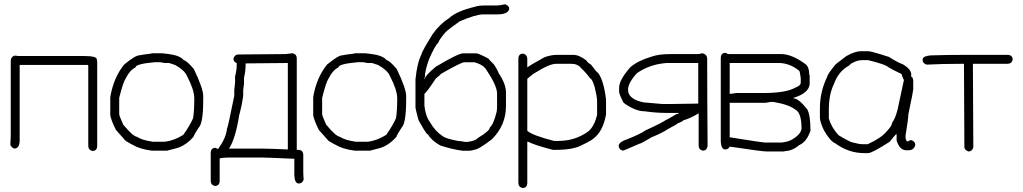

<svg xmlns="http://www.w3.org/2000/svg" viewBox="-20 -727 4923 924"><path d="M49.3 -459.5 68.8 -457.5H381.3Q445.8 -457.5 445.8 -441.9L447.8 -430.2V-25.9Q447.8 -0.5 424.3 -0.5Q404.8 -5.9 404.8 -25.9V-410.6Q404.8 -414.6 400.9 -414.6H74.7V-53.2Q74.7 -12.2 49.3 -12.2Q37.1 -15.1 29.8 -29.8Q31.7 -59.1 31.7 -72.8V-434.1Q31.7 -452.1 49.3 -459.5Z M717.8 -470.7H760.7Q801.3 -466.3 815.4 -462.9Q851.1 -454.6 864.3 -437.5Q879.4 -434.6 913.1 -394.5Q958 -300.3 958 -265.6V-246.1Q958 -134.3 936.5 -113.3Q915.5 -82 911.1 -68.4Q872.6 -25.4 829.1 -13.7L784.2 -2H710Q652.3 -9.8 620.1 -29.3Q618.2 -29.3 585 -48.8L538.1 -101.6Q515.6 -146 510.7 -171.9V-259.8Q526.4 -353 577.1 -416Q630.9 -460.9 651.4 -460.9Q666.5 -464.4 706.1 -468.8Q706.1 -470.7 717.8 -470.7ZM553.7 -255.9V-177.7Q553.7 -169.9 573.2 -127Q619.1 -71.3 639.6 -68.4Q663.6 -52.2 715.8 -44.9H774.4Q818.8 -50.8 862.3 -78.1Q896 -126.5 909.2 -158.2Q915 -192.4 915 -253.9Q915 -293.9 879.9 -361.3Q868.2 -389.2 823.2 -414.1L793.9 -423.8H772.5Q770 -423.8 751 -427.7H725.6Q631.8 -419.4 631.8 -402.3Q605 -390.1 585 -349.6Q572.8 -332.5 553.7 -255.9Z M1386.7 -470.7Q1408.2 -467.3 1408.2 -445.3V-5.9H1414.1Q1439.5 -5.9 1439.5 19.5V99.6Q1439.5 115.2 1441.4 136.7Q1435.5 156.2 1418 156.2Q1398.4 156.2 1396.5 117.2V37.1Q1263.7 31.2 1244.1 31.2H1080.1Q1053.7 31.2 1037.1 35.2V142.6Q1037.1 168 1013.7 168Q994.1 163.1 994.1 142.6V9.8Q994.1 -15.6 1017.6 -15.6L1029.3 -9.8Q1068.4 -63.5 1072.3 -107.4Q1076.2 -111.3 1107.4 -265.6V-293Q1111.3 -326.2 1111.3 -330.1V-359.4Q1119.1 -388.7 1119.1 -412.1V-423.8Q1103.5 -428.7 1103.5 -445.3Q1109.4 -464.8 1127 -464.8Q1145.5 -464.8 1355.5 -466.8Q1384.8 -470.7 1386.7 -470.7ZM1162.1 -421.9V-418Q1162.1 -383.3 1154.3 -353.5V-324.2Q1154.3 -321.3 1150.4 -293V-265.6Q1143.1 -215.3 1130.9 -171.9Q1113.3 -59.6 1082 -11.7H1248Q1275.9 -11.7 1365.2 -7.8V-423.8H1363.3Q1299.3 -423.8 1162.1 -421.9Z M1694.3 -470.7H1737.3Q1777.8 -466.3 1792 -462.9Q1827.6 -454.6 1840.8 -437.5Q1856 -434.6 1889.6 -394.5Q1934.6 -300.3 1934.6 -265.6V-246.1Q1934.6 -134.3 1913.1 -113.3Q1892.1 -82 1887.7 -68.4Q1849.1 -25.4 1805.7 -13.7L1760.7 -2H1686.5Q1628.9 -9.8 1596.7 -29.3Q1594.7 -29.3 1561.5 -48.8L1514.6 -101.6Q1492.2 -146 1487.3 -171.9V-259.8Q1502.9 -353 1553.7 -416Q1607.4 -460.9 1627.9 -460.9Q1643.1 -464.4 1682.6 -468.8Q1682.6 -470.7 1694.3 -470.7ZM1530.3 -255.9V-177.7Q1530.3 -169.9 1549.8 -127Q1595.7 -71.3 1616.2 -68.4Q1640.1 -52.2 1692.4 -44.9H1751Q1795.4 -50.8 1838.9 -78.1Q1872.6 -126.5 1885.7 -158.2Q1891.6 -192.4 1891.6 -253.9Q1891.6 -293.9 1856.4 -361.3Q1844.7 -389.2 1799.8 -414.1L1770.5 -423.8H1749Q1746.6 -423.8 1727.5 -427.7H1702.1Q1608.4 -419.4 1608.4 -402.3Q1581.5 -390.1 1561.5 -349.6Q1549.3 -332.5 1530.3 -255.9Z M2411.1 -706.5Q2430.7 -699.7 2430.7 -683.1Q2423.8 -657.7 2372.1 -657.7H2303.7Q2269.5 -657.2 2192.4 -624.5Q2139.6 -587.4 2124 -571.8Q2093.3 -536.1 2088.9 -521Q2074.2 -508.8 2045.9 -444.8Q2024.4 -387.7 2024.4 -353Q2022.5 -353 2022.5 -349.1V-347.2H2024.4Q2024.4 -361.8 2077.1 -405.8Q2184.1 -469.7 2208 -470.2H2272.5Q2283.2 -470.2 2331.1 -444.8Q2331.1 -442.4 2356.4 -417.5Q2372.6 -394.5 2379.9 -374.5Q2415 -323.7 2415 -280.8V-216.3Q2415 -124 2346.7 -56.2Q2281.7 -7.3 2266.6 -7.3Q2245.6 -1.5 2241.2 -1.5H2208Q2159.2 -7.3 2098.6 -26.9Q2056.6 -50.8 2040 -79.6Q2034.7 -79.6 2020.5 -103Q1993.2 -148.4 1993.2 -151.9Q1979.5 -205.1 1979.5 -208.5V-345.2Q1987.3 -424.3 2008.8 -466.3Q2008.8 -476.6 2061.5 -562Q2095.7 -610.8 2141.6 -640.1Q2177.2 -673.3 2266.6 -694.8Q2283.2 -700.7 2315.4 -700.7H2372.1Q2383.8 -700.7 2411.1 -706.5ZM2022.5 -274.9V-218.3Q2027.8 -168 2049.8 -138.2Q2074.2 -95.2 2110.4 -71.8Q2125.5 -59.6 2186.5 -48.3Q2197.8 -48.3 2215.8 -44.4H2231.4Q2269.5 -49.8 2278.3 -62Q2336.9 -97.2 2336.9 -112.8Q2355.5 -128.9 2370.1 -189Q2372.1 -201.7 2372.1 -214.4V-276.9Q2372.1 -314 2321.3 -390.1Q2306.6 -415 2264.6 -427.2H2213.9Q2199.2 -427.2 2100.6 -370.6Q2100.6 -367.2 2077.1 -349.1Q2039.6 -291 2022.5 -274.9Z M2498 -468.8Q2517.6 -463.9 2517.6 -443.4V-402.3Q2527.8 -411.6 2599.6 -451.2Q2631.8 -462.9 2658.2 -462.9H2740.2Q2767.1 -462.9 2802.7 -435.5Q2805.2 -427.2 2824.2 -416Q2850.1 -380.4 2859.4 -375Q2886.2 -336.4 2896.5 -248V-175.8Q2883.3 -104.5 2847.7 -70.3Q2831.1 -51.8 2781.2 -29.3Q2741.2 -5.9 2654.3 -5.9H2640.6Q2550.3 -29.3 2521.5 -44.9H2517.6V152.3Q2517.6 177.7 2494.1 177.7Q2474.6 172.9 2474.6 152.3V-443.4Q2474.6 -468.8 2498 -468.8ZM2517.6 -347.7V-97.7Q2539.6 -76.2 2646.5 -48.8H2666Q2749.5 -48.8 2812.5 -95.7Q2840.3 -119.6 2853.5 -173.8V-240.2Q2853.5 -260.7 2841.8 -308.6Q2828.6 -349.6 2820.3 -349.6Q2800.3 -377.4 2777.3 -398.4Q2760.7 -419.9 2730.5 -419.9H2656.2Q2625 -419.9 2562.5 -380.9Q2541.5 -369.6 2517.6 -347.7Z M3359.9 -470.7Q3383.3 -465.8 3383.3 -443.4Q3383.3 -287.1 3385.3 -23.4Q3380.9 -2 3361.8 -2Q3342.3 -6.8 3342.3 -27.3V-181.6Q3300.8 -156.7 3270 -148.4Q3264.6 -142.1 3240.7 -132.8Q3240.7 -130.4 3193.8 -105.5Q3168.5 -87.9 3115.7 -66.4Q3065.9 -36.1 3057.1 -35.2Q2981.9 -2 2977.1 -2Q2957.5 -7.8 2957.5 -25.4Q2957.5 -43.5 3002.4 -58.6Q3060.1 -81.1 3086.4 -99.6Q3166 -135.7 3186 -150.4Q3189.5 -150.4 3234.9 -177.7Q3245.1 -177.7 3246.6 -183.6H3186Q3137.2 -183.6 3082.5 -191.4Q3037.1 -191.4 2981 -232.4Q2959.5 -273.9 2959.5 -285.2V-304.7Q2959.5 -342.8 3014.2 -404.3Q3050.8 -435.5 3117.7 -455.1Q3150.4 -466.8 3209.5 -466.8H3340.3Q3344.2 -466.8 3359.9 -470.7ZM3002.4 -294.9Q3002.4 -250 3076.7 -234.4Q3083 -234.4 3166.5 -226.6H3213.4Q3254.9 -226.6 3340.3 -228.5V-423.8H3188Q3107.4 -418 3045.4 -375Q3002.4 -328.1 3002.4 -294.9Z M3472.2 -472.7 3483.9 -466.8H3739.7Q3790.5 -466.8 3856.9 -418Q3874.5 -404.3 3874.5 -367.2Q3876.5 -367.2 3876.5 -359.4V-326.2Q3876.5 -279.8 3798.3 -255.9V-253.9Q3822.8 -253.9 3864.7 -201.2Q3880.4 -172.9 3880.4 -97.7Q3861.8 -44.4 3827.6 -29.3Q3791.5 0 3757.3 0Q3757.3 2 3749.5 2H3669.4Q3647.9 2 3491.7 -21.5Q3484.4 -7.8 3470.2 -7.8Q3451.2 -7.8 3448.7 -44.9V-447.3Q3448.7 -472.7 3472.2 -472.7ZM3491.7 -423.8V-275.4H3493.7Q3522 -279.3 3524.9 -279.3H3651.9Q3764.6 -279.3 3810.1 -306.6Q3833.5 -314.9 3833.5 -330.1V-351.6Q3829.1 -386.7 3825.7 -386.7Q3783.7 -420.9 3733.9 -423.8ZM3665.5 -232.4H3491.7V-66.4Q3648.9 -41 3663.6 -41H3741.7Q3773.4 -44.9 3790.5 -54.7Q3826.7 -75.2 3835.4 -99.6L3837.4 -107.4Q3837.4 -184.1 3808.1 -199.2Q3776.4 -224.1 3702.6 -236.3H3687Q3668 -232.4 3665.5 -232.4Z M4123 -480.5H4158.2Q4173.8 -480.5 4257.8 -453.1Q4301.8 -425.3 4324.2 -418Q4365.2 -394 4365.2 -369.1V-357.4Q4373.5 -357.4 4375 -337.9V-296.9Q4375 -289.1 4351.6 -177.7Q4351.6 -157.7 4337.9 -74.2V-62.5Q4337.9 -58.6 4343.8 -46.9H4349.6Q4357.9 -52.7 4365.2 -52.7Q4384.8 -46.9 4384.8 -29.3Q4378.9 -3.9 4351.6 -3.9H4341.8Q4309.6 -3.9 4294.9 -50.8V-82Q4290.5 -82 4261.7 -44.9Q4176.8 9.8 4158.2 9.8H4138.7Q4064 9.8 4000 -37.1Q3975.6 -46.9 3945.3 -99.6Q3925.8 -141.1 3925.8 -160.2V-205.1Q3925.8 -285.6 3960.9 -357.4Q3962.4 -370.1 4002 -418L4052.7 -457Q4094.7 -480.5 4123 -480.5ZM3968.8 -199.2V-156.2Q3982.9 -110.8 4015.6 -76.2Q4074.2 -41 4085.9 -41Q4114.3 -33.2 4128.9 -33.2H4156.2Q4224.1 -64.5 4248 -95.7Q4273.4 -122.1 4273.4 -136.7Q4294.9 -165.5 4306.6 -232.4L4330.1 -341.8Q4324.7 -350.1 4318.4 -371.1Q4282.2 -387.7 4253.9 -404.3Q4245.1 -416 4158.2 -437.5H4128.9Q4105 -437.5 4082 -423.8Q4077.6 -423.8 4064.5 -410.2Q4015.6 -384.8 3992.2 -320.3Q3968.8 -271.5 3968.8 -199.2Z M4621.1 -462.9H4828.1Q4853.5 -462.9 4853.5 -439.5Q4848.6 -419.9 4828.1 -419.9H4662.1V-418Q4662.1 -301.3 4664.1 -17.6Q4658.2 2 4640.6 2Q4621.1 -5.4 4621.1 -19.5Q4619.1 -283.2 4619.1 -419.9H4609.4Q4511.2 -419.9 4439.5 -416Q4419.9 -421.9 4419.9 -439.5Q4419.9 -460.9 4476.6 -460.9Q4534.2 -462.9 4621.1 -462.9Z"/></svg>

Font: CEF Fonts CJK
Style: Regular
Weight: 400
Designer: PartyBoss (派对大魔王)
Version: Release 2.25